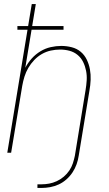

<svg xmlns="http://www.w3.org/2000/svg" viewBox="-20 -755 540 949"><path d="M165 174V156H185Q204 156 223 152.5Q242 149 260.5 140.5Q279 132 295 118.5Q311 105 322.5 88Q334 71 340 52.5Q346 34 350 15L403 -310Q407 -334 408.5 -358Q410 -382 405.5 -405Q401 -428 391 -448.5Q381 -469 363.5 -483.5Q346 -498 323.5 -504Q301 -510 277 -510Q254 -510 231 -505Q208 -500 187 -488Q166 -476 149 -458Q132 -440 120 -419.5Q108 -399 101 -376.5Q94 -354 90 -331L35 0H16L116 -608H66V-626H119L137 -735H157L139 -626H294V-608H136L105 -420Q118 -445 137 -466Q156 -487 180 -501.5Q204 -516 230.5 -522Q257 -528 283 -528Q309 -528 334.5 -521.5Q360 -515 379 -499Q398 -483 409 -460Q420 -437 424.5 -412Q429 -387 428 -360.5Q427 -334 422 -307L369 15Q366 36 358.5 57Q351 78 338.5 97Q326 116 308.5 131.5Q291 147 270.5 156.5Q250 166 228 170Q206 174 185 174Z"/></svg>

Font: Iosevka SS04 Thin Oblique
Style: Regular
Weight: 100
Italic angle: -9°
Monospace: yes
Designer: Belleve Invis
Foundry: Belleve Invis
Version: Version 19.0.0; ttfautohint (v1.8.4)